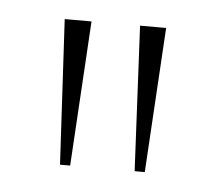

<svg xmlns="http://www.w3.org/2000/svg" viewBox="-30 -663 301 264"><g transform="rotate(5 120.5 -531.0)"><path d="M164 -431 154 -631H190L178 -431ZM61 -431 50 -631H87L75 -431Z"/></g></svg>

Font: Alumni Sans SC Thin
Style: Regular
Weight: 100
Designer: Robert E. Leuschke
Foundry: Robert E. Leuschke
Version: Version 1.018